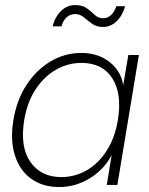

<svg xmlns="http://www.w3.org/2000/svg" viewBox="-20 -734 593 762"><path d="M214.8 8.3Q148.9 8.3 103.5 -24.7Q58.1 -57.6 39.1 -117.7Q20 -177.7 33.2 -257.8Q46.4 -337.9 85.7 -397.7Q125 -457.5 181.4 -490.7Q237.8 -523.9 302.7 -523.9Q368.7 -523.9 414.3 -488.3Q460 -452.6 468.8 -397H469.2L489.3 -515.6H531.2L445.8 0H403.8L422.9 -117.2H422.4Q393.1 -61.5 336.7 -26.6Q280.3 8.3 214.8 8.3ZM223.1 -31.2Q278.8 -31.2 325.7 -59.1Q372.6 -86.9 404.5 -137.7Q436.5 -188.5 447.8 -257.8Q464.8 -361.8 425.8 -423.1Q386.7 -484.4 303.2 -484.4Q250 -484.4 202.4 -457.3Q154.8 -430.2 121.3 -379.4Q87.9 -328.6 76.2 -257.8Q58.6 -151.4 100.6 -91.3Q142.6 -31.2 223.1 -31.2ZM388.7 -627Q362.8 -627 345.2 -639.9Q327.6 -652.8 312.5 -665.5Q297.4 -678.2 278.3 -678.2Q257.8 -678.2 243.7 -664.6Q229.5 -650.9 224.1 -629.4H189Q197.8 -666 221.7 -689.9Q245.6 -713.9 278.8 -713.9Q307.6 -713.9 325 -700.9Q342.3 -688 356.2 -674.8Q370.1 -661.6 389.2 -661.6Q424.8 -661.6 441.9 -709.5H476.6Q465.8 -671.4 442.4 -649.2Q418.9 -627 388.7 -627Z"/></svg>

Font: Inter Display ExtraLight
Style: Italic
Weight: 200
Italic angle: -9.39999°
Designer: Rasmus Andersson
Foundry: rsms
Version: Version 4.000;git-a52131595